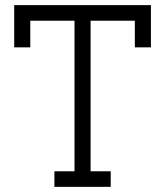

<svg xmlns="http://www.w3.org/2000/svg" viewBox="-20 -726 642 746"><path d="M191.4 0V-60.5H269.5V-645.5H97.7V-542H35.2V-706.1H566.4V-542H503.9V-645.5H332V-60.5H410.2V0Z"/></svg>

Font: Kay Pho Du
Style: Regular
Weight: 400
Designer: Victor Gaultney, Khu Oo Reh
Foundry: SIL International
Version: Version 3.000